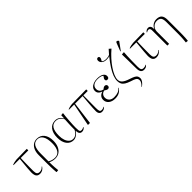

<svg xmlns="http://www.w3.org/2000/svg" viewBox="231 -2187 3790 3790"><g transform="rotate(-45 2126.5 -291.5)"><path d="M264 14Q207 14 181.5 -20Q156 -54 156 -130Q156 -156 163 -242Q170 -328 185 -478H9L10 -488Q35 -499 71 -507Q107 -515 132 -516L423 -521V-482L419 -478H211Q210 -456 209 -416Q208 -376 207 -325.5Q206 -275 205.5 -221.5Q205 -168 205 -119Q205 -64 223 -40.5Q241 -17 283 -17Q342 -17 383 -66L391 -60Q341 14 264 14Z M517 220 512 216Q509 189 507 149.5Q505 110 503.5 64.5Q502 19 502 -26V-266Q502 -344 526.5 -401.5Q551 -459 596 -491Q641 -523 700 -523Q797 -523 852.5 -453Q908 -383 908 -261Q908 -178 880.5 -116Q853 -54 804 -20Q755 14 688 14Q616 14 552 -19H551Q551 22 552 57.5Q553 93 556 130Q559 167 564 215ZM696 -2Q775 -2 816 -64.5Q857 -127 857 -246Q857 -373 816.5 -440.5Q776 -508 700 -508Q624 -508 587.5 -447Q551 -386 551 -256V-44Q616 -2 696 -2Z M1201 14Q1110 14 1056.5 -57Q1003 -128 1003 -250Q1003 -376 1059 -449.5Q1115 -523 1212 -523Q1264 -523 1304.5 -496.5Q1345 -470 1367 -422H1369L1373 -510L1423 -515L1427 -511Q1422 -480 1417.5 -431Q1413 -382 1409 -327.5Q1405 -273 1402.5 -222.5Q1400 -172 1400 -136Q1400 -84 1403.5 -58.5Q1407 -33 1419 -24.5Q1431 -16 1454 -16Q1467 -16 1483 -22Q1499 -28 1513 -38L1518 -31Q1505 -10 1482.5 2Q1460 14 1434 14Q1397 14 1378 -11Q1359 -36 1357 -90H1355Q1340 -60 1314 -36.5Q1288 -13 1258.5 0.5Q1229 14 1201 14ZM1209 -11Q1300 -11 1356 -119Q1356 -169 1357 -209Q1358 -249 1360 -293.5Q1362 -338 1366 -401Q1316 -507 1211 -507Q1054 -507 1054 -254Q1054 -181 1073.5 -126.5Q1093 -72 1128 -41.5Q1163 -11 1209 -11Z M1994 14Q1955 14 1933.5 -11.5Q1912 -37 1912 -83Q1912 -125 1915 -176.5Q1918 -228 1922.5 -282.5Q1927 -337 1931.5 -388Q1936 -439 1939 -478H1727L1666 0H1614L1610 -4L1703 -478H1558L1559 -488Q1569 -494 1592.5 -500Q1616 -506 1641.5 -511Q1667 -516 1683 -516L2082 -521V-482L2078 -478H1959Q1959 -389 1958.5 -326.5Q1958 -264 1957.5 -216.5Q1957 -169 1957 -126Q1957 -61 1968 -38.5Q1979 -16 2012 -16Q2051 -16 2079 -38L2084 -31Q2071 -10 2047 2Q2023 14 1994 14Z M2361 14Q2276 14 2224 -27.5Q2172 -69 2172 -138Q2172 -185 2199 -217.5Q2226 -250 2276 -265V-266Q2181 -298 2181 -378Q2181 -421 2207 -453Q2233 -485 2279 -503Q2325 -521 2385 -521Q2467 -521 2514.5 -493Q2562 -465 2562 -416Q2562 -360 2516 -360Q2475 -360 2475 -399Q2475 -413 2482.5 -426.5Q2490 -440 2513 -471Q2475 -506 2381 -506Q2308 -506 2266.5 -475Q2225 -444 2225 -388Q2225 -301 2322 -277Q2343 -297 2358.5 -305Q2374 -313 2390 -313Q2411 -313 2423.5 -300.5Q2436 -288 2436 -268Q2436 -247 2424 -234.5Q2412 -222 2390 -222Q2363 -222 2320 -254Q2279 -249 2252.5 -219Q2226 -189 2226 -146Q2226 -88 2264 -54.5Q2302 -21 2367 -21Q2500 -21 2550 -95L2559 -90Q2525 -37 2477 -11.5Q2429 14 2361 14Z M2895 222 2889 215Q2921 185 2939 155.5Q2957 126 2957 102Q2957 72 2946.5 54Q2936 36 2906.5 21Q2877 6 2818 -12Q2749 -35 2708 -61Q2667 -87 2649 -122Q2631 -157 2631 -206Q2631 -264 2655.5 -330.5Q2680 -397 2732 -479Q2784 -561 2867 -664Q2837 -651 2785 -651Q2724 -651 2685.5 -680.5Q2647 -710 2647 -757Q2647 -779 2658.5 -792Q2670 -805 2689 -805Q2703 -805 2712.5 -795Q2722 -785 2722 -770Q2722 -757 2713.5 -737Q2705 -717 2691 -698Q2702 -683 2727.5 -674.5Q2753 -666 2787 -666Q2844 -666 2884 -686Q2909 -715 2926 -733.5Q2943 -752 2962 -774L3002 -740V-736Q2927 -672 2863.5 -601.5Q2800 -531 2753 -461Q2706 -391 2680 -329.5Q2654 -268 2654 -221Q2654 -165 2696.5 -127.5Q2739 -90 2836 -59Q2899 -39 2933.5 -20.5Q2968 -2 2981.5 21Q2995 44 2995 78Q2995 148 2895 222Z M3168 14Q3119 14 3096.5 -19Q3074 -52 3074 -122Q3074 -132 3073.5 -162Q3073 -192 3072.5 -233.5Q3072 -275 3071.5 -320Q3071 -365 3070 -405.5Q3069 -446 3068.5 -474.5Q3068 -503 3068 -510L3124 -515L3128 -511Q3125 -477 3122 -415Q3119 -353 3117.5 -276.5Q3116 -200 3116 -122Q3116 -62 3130.5 -39.5Q3145 -17 3184 -17Q3224 -17 3253 -38L3258 -31Q3229 14 3168 14ZM3098 -571 3089 -576 3149 -732Q3157 -751 3161.5 -759.5Q3166 -768 3181 -768Q3190 -768 3198.5 -762Q3207 -756 3218 -741V-736Z M3517 14Q3460 14 3434.5 -20Q3409 -54 3409 -130Q3409 -156 3416 -242Q3423 -328 3438 -478H3262L3263 -488Q3288 -499 3324 -507Q3360 -515 3385 -516L3676 -521V-482L3672 -478H3464Q3463 -456 3462 -416Q3461 -376 3460 -325.5Q3459 -275 3458.5 -221.5Q3458 -168 3458 -119Q3458 -64 3476 -40.5Q3494 -17 3536 -17Q3595 -17 3636 -66L3644 -60Q3594 14 3517 14Z M4176 220 4128 215Q4134 162 4136.5 125.5Q4139 89 4140 57Q4141 25 4141 -15V-342Q4141 -425 4114 -459Q4087 -493 4019 -493Q3980 -493 3947 -473Q3914 -453 3894.5 -419Q3875 -385 3875 -344V0H3826V-423Q3826 -487 3780 -487Q3756 -487 3728 -467L3722 -474Q3755 -518 3802 -518Q3874 -518 3874 -414H3876Q3895 -463 3940 -493Q3985 -523 4039 -523Q4118 -523 4154 -483Q4190 -443 4190 -354V-1Q4190 36 4188.5 76.5Q4187 117 4185 153.5Q4183 190 4180 216Z"/></g></svg>

Font: Literata 72pt ExtraLight
Style: Regular
Weight: 200
Designer: Latin by Veronika Burian and Jose Scaglione. Greek by Irene Vlachou. Cyrillic by Vera Evstafieva.
Foundry: TypeTogether
Version: Version 3.002